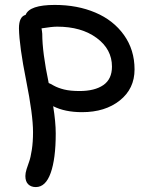

<svg xmlns="http://www.w3.org/2000/svg" viewBox="-20 -491 614 772"><path d="M124 261.2Q105 261.2 93.5 250Q82 238.8 82 216.8Q82 204.6 86.9 189Q91.8 173.3 97.4 158.2Q103 143.1 107.9 111.6Q112.8 80.1 112.8 40Q112.8 -29.3 85.2 -167.2Q57.6 -305.2 56.2 -377Q56.2 -424.3 83 -431.2Q98.6 -471.2 200.2 -471.2Q291 -471.2 363.5 -440.4Q436 -409.7 478.5 -350.1Q521 -290.5 521 -211.9Q521 -134.3 461.9 -87.2Q402.8 -40 310.1 -40Q240.7 -40 193.8 -64Q204.1 -0.5 204.1 45.9Q204.1 147.5 183.8 204.3Q163.6 261.2 124 261.2ZM149.9 -355Q149.9 -280.8 175.8 -157.2Q179.2 -156.2 196.3 -146.7Q213.4 -137.2 238 -131.1Q262.7 -125 299.8 -125Q360.8 -125 395.5 -148.9Q430.2 -172.9 430.2 -223.1Q430.2 -293 368.7 -338.4Q307.1 -383.8 210 -383.8Q189 -383.8 147 -377Q147.9 -373 148.9 -364.5Q149.9 -356 149.9 -355Z"/></svg>

Font: Shantell Sans Irregular
Style: Regular
Weight: 400
Designer: Stephen Nixon, Anya Danilova, Shantell Martin
Foundry: Arrow Type
Version: Version 1.006;[9816181b4]